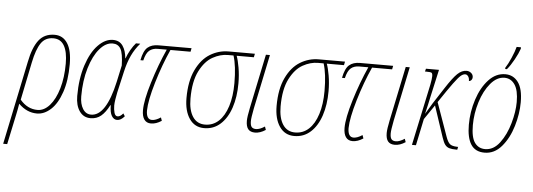

<svg xmlns="http://www.w3.org/2000/svg" viewBox="-89 -918 3708 1335"><g transform="rotate(5 1765.5 -251.0)"><path d="M90 -342Q110 -444 149.5 -495Q189 -546 260 -546Q318 -546 350 -496.5Q382 -447 382 -351Q382 -237 354 -155Q326 -73 280.5 -31.5Q235 10 184 10Q113 10 56 -47Q48 1 40 37L-3 240H-31ZM354 -353Q354 -435 329 -478Q304 -521 253 -521Q197 -521 167 -477Q137 -433 118 -340L64 -76Q115 -15 186 -15Q232 -15 270.5 -58.5Q309 -102 331.5 -179Q354 -256 354 -353Z M453 -136Q453 -257 483.5 -350.5Q514 -444 563.5 -495Q613 -546 667 -546Q713 -546 736 -512Q759 -478 763 -426H765Q775 -455 792.5 -485.5Q810 -516 828 -536H858Q823 -496 800 -447.5Q777 -399 762 -333L728 -184Q723 -161 719 -134.5Q715 -108 715 -92Q715 -65 721.5 -42Q728 -19 745 -19Q763 -19 783 -43L795 -24Q770 6 743 6Q720 6 705.5 -18Q691 -42 691 -92H688Q662 -41 631.5 -15.5Q601 10 558 10Q509 10 481 -30Q453 -70 453 -136ZM718 -258 743 -374Q741 -459 723 -490Q705 -521 667 -521Q619 -521 576.5 -471.5Q534 -422 507.5 -334Q481 -246 481 -136Q481 -83 502 -49Q523 -15 560 -15Q664 -15 718 -258Z M917 -77Q917 -146 956 -273Q995 -400 1045 -511H982Q946 -511 923.5 -492Q901 -473 889 -422H869Q882 -489 910 -512.5Q938 -536 985 -536H1216L1211 -511H1071Q1022 -403 984 -275Q946 -147 945 -78Q945 -47 955 -31Q965 -15 985 -15Q1011 -15 1046 -38L1054 -15Q1016 10 980 10Q949 10 933 -12.5Q917 -35 917 -77Z M1211 -188Q1211 -306 1248.5 -384.5Q1286 -463 1346 -499.5Q1406 -536 1475 -536H1658L1653 -511H1533Q1544 -482 1553 -430.5Q1562 -379 1562 -321Q1562 -226 1537 -151Q1512 -76 1464.5 -33Q1417 10 1351 10Q1285 10 1248 -44Q1211 -98 1211 -188ZM1534 -320Q1534 -439 1511 -511H1472Q1419 -511 1366 -481.5Q1313 -452 1276 -379.5Q1239 -307 1239 -187Q1239 -106 1269 -60.5Q1299 -15 1355 -15Q1410 -15 1450 -52Q1490 -89 1512 -158Q1534 -227 1534 -320Z M1643 -67Q1643 -94 1656 -157L1735 -536H1763L1684 -157Q1671 -90 1671 -67Q1671 -38 1680.5 -26.5Q1690 -15 1711 -15Q1737 -15 1772 -38L1780 -15Q1742 10 1706 10Q1674 10 1658.5 -8.5Q1643 -27 1643 -67Z M1840 -188Q1840 -306 1877.5 -384.5Q1915 -463 1975 -499.5Q2035 -536 2104 -536H2287L2282 -511H2162Q2173 -482 2182 -430.5Q2191 -379 2191 -321Q2191 -226 2166 -151Q2141 -76 2093.5 -33Q2046 10 1980 10Q1914 10 1877 -44Q1840 -98 1840 -188ZM2163 -320Q2163 -439 2140 -511H2101Q2048 -511 1995 -481.5Q1942 -452 1905 -379.5Q1868 -307 1868 -187Q1868 -106 1898 -60.5Q1928 -15 1984 -15Q2039 -15 2079 -52Q2119 -89 2141 -158Q2163 -227 2163 -320Z M2324 -77Q2324 -146 2363 -273Q2402 -400 2452 -511H2389Q2353 -511 2330.5 -492Q2308 -473 2296 -422H2276Q2289 -489 2317 -512.5Q2345 -536 2392 -536H2623L2618 -511H2478Q2429 -403 2391 -275Q2353 -147 2352 -78Q2352 -47 2362 -31Q2372 -15 2392 -15Q2418 -15 2453 -38L2461 -15Q2423 10 2387 10Q2356 10 2340 -12.5Q2324 -35 2324 -77Z M2619 -67Q2619 -94 2632 -157L2711 -536H2739L2660 -157Q2647 -90 2647 -67Q2647 -38 2656.5 -26.5Q2666 -15 2687 -15Q2713 -15 2748 -38L2756 -15Q2718 10 2682 10Q2650 10 2634.5 -8.5Q2619 -27 2619 -67Z M3181 -505Q3181 -493 3174 -485Q3167 -477 3157 -477Q3157 -497 3148.5 -509Q3140 -521 3128 -521Q3113 -521 3096.5 -507Q3080 -493 3047.5 -449Q3015 -405 2953 -312L3036 -78Q3049 -41 3064 -28Q3079 -15 3116 -14H3122L3118 6H3113Q3080 6 3062 0.5Q3044 -5 3032.5 -20Q3021 -35 3010 -68L2937 -287L2868 -186L2829 0H2801L2892 -428Q2900 -470 2900 -488Q2900 -507 2893 -511.5Q2886 -516 2857 -516H2847L2852 -536H2943L2900 -343Q2889 -289 2873 -223L2920 -301L2992 -412Q3041 -488 3071.5 -517Q3102 -546 3135 -546Q3153 -546 3167 -534.5Q3181 -523 3181 -505Z M3183 -174Q3183 -265 3211 -351Q3239 -437 3289.5 -491.5Q3340 -546 3406 -546Q3462 -546 3495.5 -500.5Q3529 -455 3529 -361Q3529 -280 3503 -193.5Q3477 -107 3427 -48.5Q3377 10 3308 10Q3243 10 3213 -37Q3183 -84 3183 -174ZM3501 -360Q3501 -442 3474 -481.5Q3447 -521 3402 -521Q3349 -521 3305 -468.5Q3261 -416 3236 -335.5Q3211 -255 3211 -174Q3211 -88 3237.5 -51.5Q3264 -15 3310 -15Q3369 -15 3412 -72.5Q3455 -130 3478 -211.5Q3501 -293 3501 -360ZM3401 -591Q3419 -618 3439 -664Q3459 -710 3467 -742H3497V-732Q3486 -699 3461.5 -654.5Q3437 -610 3413 -582H3401Z"/></g></svg>

Font: Noto Serif CondThin
Style: Italic
Weight: 250
Width: 3
Italic angle: -12°
Designer: Monotype Design Team
Foundry: Monotype Imaging Inc.
Version: Version 1.001